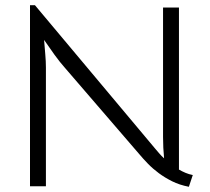

<svg xmlns="http://www.w3.org/2000/svg" viewBox="-20 -714 804 736"><path d="M704 2Q668 -5 640 -19Q612 -33 589 -50Q566 -67 547.5 -86Q529 -105 514 -123L228 -455Q210 -475 189 -504Q168 -533 149 -561Q151 -535 153.5 -506.5Q156 -478 156 -455V0H95V-694H114L575 -144Q582 -136 590 -126.5Q598 -117 609 -107Q607 -127 606 -148Q605 -169 605 -189V-685H666V-64Q678 -57 691 -51.5Q704 -46 719 -43Z"/></svg>

Font: Snippet
Style: Regular
Weight: 400
Designer: Gesine Todt
Foundry: Gesine Todt
Version: Version 1.000